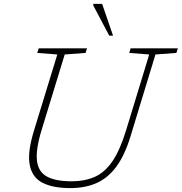

<svg xmlns="http://www.w3.org/2000/svg" viewBox="-20 -955 932 985"><path d="M192.5 -285Q162.5 -186 169.8 -129.2Q177 -72.5 221.5 -48.8Q266 -25 346.5 -25Q417 -25 468.5 -48.8Q520 -72.5 558.2 -129.8Q596.5 -187 627 -287L745.5 -675.5L643 -683.5L650 -707H892.5L885 -683.5L777.5 -675.5L650 -257Q620 -158 576.5 -99.5Q533 -41 474.5 -15.5Q416 10 340.5 10Q252 10 198.5 -17.2Q145 -44.5 132.5 -108.8Q120 -173 154 -284L274 -675.5L171 -683.5L178.5 -707H426.5L419 -683.5L312 -675.5ZM560 -772H540.5L458.5 -927V-935H504Z"/></svg>

Font: Newsreader Caption ExtraLight
Style: Italic
Weight: 275
Italic angle: -17°
Designer: Hugues Gentile
Foundry: Production Type
Version: Version 1.001